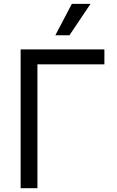

<svg xmlns="http://www.w3.org/2000/svg" viewBox="-20 -986 615 1006"><path d="M527 -727.3H88.1V0H176.1V-649.1H527ZM269.9 -801.1H343.8L454.5 -965.9H356.5Z"/></svg>

Font: Margiela Sans
Style: Regular
Weight: 400
Designer: Stefan Endress, Andreas Faust
Version: Version 1.100;FEAKit 1.0